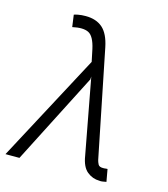

<svg xmlns="http://www.w3.org/2000/svg" viewBox="-120 -830 809 924"><g transform="rotate(15 284.0 -367.5)"><path d="M460.6 6.7Q426.8 6.4 399.7 -15.6Q372.5 -37.6 364 -91.3L293.7 -467.7L292.6 -450.6H291.5L61.1 0H-8.5L277.3 -536.2L264.6 -596.9Q251.1 -658 223.5 -671.7Q196 -685.4 143.5 -673.7L135.3 -733.3Q138.8 -735.4 155.5 -738.6Q172.2 -741.8 192.8 -741.8Q245.7 -741.8 277.5 -713.8Q309.3 -685.7 322.4 -621.1L429 -92.3Q429.3 -91.3 429.7 -88.8Q431.8 -79.2 437.5 -67.8Q443.2 -56.5 462.7 -56.8Q465.6 -56.8 469.8 -57Q474.1 -57.2 477.6 -57.9Q483.3 -58.2 484.4 -58.2L495.4 3.2Q494.7 3.2 493.3 3.6Q483 5.7 475.1 6.7Q467.3 7.8 460.6 6.7Z"/></g></svg>

Font: Inter UI Light
Style: Italic
Weight: 300
Italic angle: 9.39999°
Designer: Rasmus Andersson
Foundry: rsms
Version: 3.2;8d6f07862